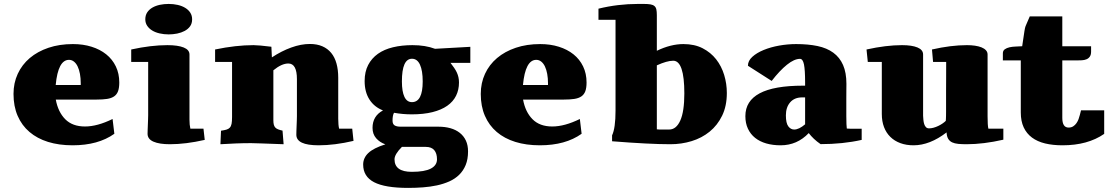

<svg xmlns="http://www.w3.org/2000/svg" viewBox="-20 -709 5509 951"><path d="M379.9 -288.1V-296.9Q379.9 -321.8 376 -343Q372.1 -364.3 364.7 -379.6Q357.4 -395 346.4 -403.8Q335.4 -412.6 321.8 -412.6Q267.6 -412.6 255.9 -288.1ZM400.9 -82.5Q461.9 -82.5 537.6 -119.6L546.4 -46.4Q466.3 10.7 339.4 10.7Q272 10.7 218 -6.1Q164.1 -22.9 126 -55.4Q87.9 -87.9 67.4 -135.3Q46.9 -182.6 46.9 -243.7Q46.9 -297.9 67.9 -343.3Q88.9 -388.7 127.4 -421.4Q166 -454.1 220.2 -472.4Q274.4 -490.7 341.3 -490.7Q391.6 -490.7 433.6 -477.5Q475.6 -464.4 506.1 -439.9Q536.6 -415.5 553.7 -380.1Q570.8 -344.7 570.8 -300.3Q570.8 -273.9 564.7 -257.3Q558.6 -240.7 544.9 -231.4Q531.2 -222.2 510 -219Q488.8 -215.8 458 -215.8H256.3Q267.6 -154.3 303.2 -118.4Q338.9 -82.5 400.9 -82.5Z M699.7 -613.3Q699.7 -633.3 709.2 -647.7Q718.8 -662.1 734.9 -671.4Q751 -680.7 771.7 -685.1Q792.5 -689.5 815.4 -689.5Q839.4 -689.5 860.6 -684.6Q881.8 -679.7 897.7 -669.9Q913.6 -660.2 922.6 -646Q931.6 -631.8 931.6 -613.3Q931.6 -592.8 921.4 -578.6Q911.1 -564.5 894.5 -555.7Q877.9 -546.9 857.2 -542.7Q836.4 -538.6 815.4 -538.6Q792 -538.6 770.8 -543.5Q749.5 -548.3 733.9 -557.9Q718.3 -567.4 709 -581.3Q699.7 -595.2 699.7 -613.3ZM629.9 -463.9Q728.5 -485.4 809.1 -485.4Q860.8 -485.4 889.6 -473.9Q918.5 -462.4 918.5 -439V-116.7Q918.5 -89.8 922.9 -71.8H987.8L994.1 -16.1Q899.9 5.4 821.3 5.4Q769.5 5.4 740.2 -7.3Q710.9 -20 710.9 -46.4Q710.9 -53.2 711.4 -65.7Q711.9 -78.1 712.4 -91.8Q712.9 -105.5 713.4 -118.2Q713.9 -130.9 713.9 -138.7V-402.3H629.9Z M1045.4 -463.9Q1148.4 -485.4 1235.8 -485.4Q1248.5 -485.4 1270.3 -483.4Q1292 -481.4 1324.2 -477.5L1326.7 -424.8Q1374 -456.1 1422.4 -473.6Q1470.7 -491.2 1515.1 -491.2Q1550.3 -491.2 1576.7 -479.7Q1603 -468.3 1620.6 -446.8Q1638.2 -425.3 1646.7 -394.3Q1655.3 -363.3 1655.3 -324.2V-121.1Q1655.3 -89.4 1659.7 -71.8H1724.6L1731 -11.2Q1637.7 10.7 1558.1 10.7Q1447.8 10.7 1447.8 -41.5Q1447.8 -48.3 1448.2 -60.8Q1448.7 -73.2 1449.2 -86.9Q1449.7 -100.6 1450.2 -113.3Q1450.7 -126 1450.7 -133.8V-316.9Q1450.7 -394.5 1408.2 -394.5Q1375 -394.5 1334 -360.8V-113.8Q1334 -100.1 1336.2 -91.6Q1338.4 -83 1343.5 -77.4Q1348.6 -71.8 1357.4 -68.4Q1366.2 -64.9 1379.4 -62L1384.8 5.4Q1317.4 2.9 1277.6 1.5Q1237.8 0 1223.6 0Q1185.1 0 1147.5 1.5Q1109.9 2.9 1071.8 5.4L1074.7 -61.5Q1090.8 -64 1101.3 -66.9Q1111.8 -69.8 1118.2 -76.7Q1124.5 -83.5 1127 -95.7Q1129.4 -107.9 1129.4 -129.4V-402.3H1045.4Z M2022.9 -485.4Q2086.9 -485.4 2134.8 -467.3L2309.6 -477.1V-397.5H2211.4Q2221.7 -384.3 2229.7 -372.6Q2237.8 -360.8 2242.9 -349.6Q2248 -338.4 2250.7 -326.4Q2253.4 -314.5 2253.4 -300.3Q2253.4 -264.2 2239 -234.9Q2224.6 -205.6 2195.3 -185.1Q2166 -164.6 2122.1 -153.6Q2078.1 -142.6 2019.5 -142.6Q1997.6 -142.6 1975.6 -144.5Q1953.6 -146.5 1931.6 -150.4Q1924.3 -137.7 1924.3 -111.3Q1924.3 -94.7 1934.3 -88.1Q1944.3 -81.5 1964.8 -81.5H2151.9Q2184.1 -81.5 2210.9 -74Q2237.8 -66.4 2257.3 -51Q2276.9 -35.6 2287.6 -12.7Q2298.3 10.3 2298.3 41Q2298.3 79.6 2286.6 108.2Q2274.9 136.7 2254.4 156.7Q2233.9 176.8 2205.6 189.5Q2177.2 202.1 2144.3 209.2Q2111.3 216.3 2075 219Q2038.6 221.7 2001.5 221.7Q1887.2 221.7 1833 193.6Q1778.8 165.5 1778.8 106Q1778.8 73.2 1804.4 48.8Q1830.1 24.4 1888.7 5.9Q1860.8 -3.9 1843 -24.4Q1825.2 -44.9 1825.2 -75.7Q1825.2 -134.3 1877 -162.1Q1834 -178.7 1810.1 -215.8Q1786.1 -252.9 1786.1 -307.6Q1786.1 -353.5 1803.5 -387Q1820.8 -420.4 1851.8 -442.4Q1882.8 -464.4 1926.5 -474.9Q1970.2 -485.4 2022.9 -485.4ZM1934.1 80.1Q1934.1 142.1 2019.5 142.1Q2083.5 142.1 2114 126Q2144.5 109.9 2144.5 80.1Q2144.5 50.8 2130.9 34.7Q2117.2 18.6 2089.4 18.6H1970.7Q1934.1 55.2 1934.1 80.1ZM2073.7 -305.7Q2073.7 -358.9 2060.3 -388.4Q2046.9 -418 2020.5 -418Q1970.7 -418 1970.7 -305.7Q1970.7 -255.4 1983.2 -229.2Q1995.6 -203.1 2020.5 -203.1Q2073.7 -203.1 2073.7 -305.7Z M2694.3 -288.1V-296.9Q2694.3 -321.8 2690.4 -343Q2686.5 -364.3 2679.2 -379.6Q2671.9 -395 2660.9 -403.8Q2649.9 -412.6 2636.2 -412.6Q2582 -412.6 2570.3 -288.1ZM2715.3 -82.5Q2776.4 -82.5 2852.1 -119.6L2860.8 -46.4Q2780.8 10.7 2653.8 10.7Q2586.4 10.7 2532.5 -6.1Q2478.5 -22.9 2440.4 -55.4Q2402.3 -87.9 2381.8 -135.3Q2361.3 -182.6 2361.3 -243.7Q2361.3 -297.9 2382.3 -343.3Q2403.3 -388.7 2441.9 -421.4Q2480.5 -454.1 2534.7 -472.4Q2588.9 -490.7 2655.8 -490.7Q2706.1 -490.7 2748 -477.5Q2790 -464.4 2820.6 -439.9Q2851.1 -415.5 2868.2 -380.1Q2885.3 -344.7 2885.3 -300.3Q2885.3 -273.9 2879.2 -257.3Q2873 -240.7 2859.4 -231.4Q2845.7 -222.2 2824.5 -219Q2803.2 -215.8 2772.5 -215.8H2570.8Q2582 -154.3 2617.7 -118.4Q2653.3 -82.5 2715.3 -82.5Z M3314.5 -408.2Q3283.7 -408.2 3233.4 -385.3V-68.4Q3240.2 -67.4 3246.6 -67.4Q3252.9 -67.4 3259.8 -67.4H3294.4Q3329.6 -67.4 3349.6 -112.1Q3369.6 -156.7 3369.6 -246.1Q3369.6 -408.2 3314.5 -408.2ZM3233.4 -457.5Q3302.2 -490.7 3365.2 -490.7Q3419.9 -490.7 3460.2 -470Q3500.5 -449.2 3527.1 -415.3Q3553.7 -381.3 3566.9 -337.9Q3580.1 -294.4 3580.1 -248.5Q3580.1 -184.1 3556.9 -136.2Q3533.7 -88.4 3494.9 -56.9Q3456.1 -25.4 3405.8 -10Q3355.5 5.4 3300.8 5.4Q3196.8 5.4 3011.7 -9.3V-38.6Q3028.8 -74.2 3028.8 -161.1V-610.8H2944.3V-666Q3040 -689.5 3139.6 -689.5H3168.9Q3189.5 -689.5 3201.9 -687.3Q3214.4 -685.1 3221.4 -679.2Q3228.5 -673.3 3231 -662.4Q3233.4 -651.4 3233.4 -633.8Z M3953.1 -226.6Q3915 -226.6 3893.8 -202.1Q3872.6 -177.7 3872.6 -137.7Q3872.6 -99.1 3884.5 -83.3Q3896.5 -67.4 3913.6 -67.4Q3937.5 -67.4 3967.8 -93.3V-226.6ZM4248 -16.1Q4154.8 4.9 4044.4 4.9Q4025.9 -7.8 4011.2 -21.7Q3996.6 -35.6 3985.8 -49.8Q3928.2 10.7 3846.7 10.7Q3807.6 10.7 3775.4 1.5Q3743.2 -7.8 3720.2 -26.1Q3697.3 -44.4 3684.6 -71.5Q3671.9 -98.6 3671.9 -133.8Q3671.9 -209 3742.7 -246.8Q3813.5 -284.7 3958 -284.7H3967.8V-301.3Q3967.8 -362.3 3962.2 -389.9Q3956.5 -417.5 3942.4 -417.5Q3914.1 -417.5 3877.9 -388.4Q3841.8 -359.4 3802.2 -308.1L3684.6 -383.3Q3684.6 -407.7 3706.3 -427.5Q3728 -447.3 3762.5 -461.4Q3796.9 -475.6 3839.4 -483.2Q3881.8 -490.7 3923.3 -490.7Q3982.9 -490.7 4029.3 -481Q4075.7 -471.2 4107.4 -448Q4139.2 -424.8 4155.8 -387Q4172.4 -349.1 4172.4 -293.5Q4172.4 -279.8 4172.1 -261.7Q4171.9 -243.7 4171.9 -220.2V-133.8Q4171.9 -109.9 4172.6 -94.5Q4173.3 -79.1 4174.3 -72.3Q4182.1 -71.8 4190.2 -71.5Q4198.2 -71.3 4207 -71.3H4248Z M4596.2 -463.9Q4690.4 -485.4 4769.5 -485.4Q4790.5 -485.4 4809.1 -482.7Q4827.6 -480 4841.6 -474.4Q4855.5 -468.8 4863.5 -460Q4871.6 -451.2 4871.6 -439V-132.8Q4871.6 -88.4 4875.5 -71.8H4949.7V-17.1Q4851.1 5.4 4767.6 5.4Q4744.6 5.4 4726.6 3.7Q4708.5 2 4696 -3.9Q4683.6 -9.8 4676.5 -21.5Q4669.4 -33.2 4668.5 -53.2Q4585.4 10.7 4504.9 10.7Q4468.8 10.7 4439.7 0Q4410.6 -10.7 4390.1 -30.8Q4369.6 -50.8 4358.6 -79.6Q4347.7 -108.4 4347.7 -144.5V-402.3H4278.3L4272 -463.9Q4369.1 -485.4 4447.8 -485.4Q4496.6 -485.4 4524.4 -473.9Q4552.2 -462.4 4552.2 -439V-135.7Q4552.7 -126 4553.7 -115Q4554.7 -104 4557.6 -94.7Q4560.5 -85.4 4566.2 -79.3Q4571.8 -73.2 4582 -73.2Q4592.3 -73.2 4604 -76.4Q4615.7 -79.6 4627 -85Q4638.2 -90.3 4647.9 -96.9Q4657.7 -103.5 4664.6 -110.4Q4665 -115.2 4665.3 -121.1Q4665.5 -127 4665.8 -135.3Q4666 -143.6 4666 -155.5Q4666 -167.5 4666 -184.1Q4666 -186 4666 -189.2Q4666 -192.4 4666 -200Q4666 -207.5 4666 -221.2Q4666 -234.9 4666 -258.5Q4666 -282.2 4666.3 -317.1Q4666.5 -352.1 4666.5 -402.3H4601.6Z M5242.7 10.7Q5194.8 10.7 5156.5 1.5Q5118.2 -7.8 5091.6 -27.6Q5064.9 -47.4 5050.5 -78.1Q5036.1 -108.9 5036.1 -151.9V-409.7H4947.3V-444.8Q4947.3 -458 4956.8 -464.8Q4966.3 -471.7 4980.7 -474.9Q4995.1 -478 5012 -478.5Q5028.8 -479 5043 -480L5054.2 -555.2Q5055.2 -562 5056.9 -569.8Q5058.6 -577.6 5062.5 -585.9L5080.6 -627.9H5241.7V-480H5384.3V-453.6Q5384.3 -437.5 5377.9 -428.5Q5371.6 -419.4 5361.3 -415.3Q5351.1 -411.1 5338.1 -410.4Q5325.2 -409.7 5311.5 -409.7H5241.7V-125Q5241.7 -77.1 5272.9 -77.1Q5286.1 -77.1 5295.7 -83.3Q5305.2 -89.4 5311.8 -98.9Q5318.4 -108.4 5322.3 -119.1Q5326.2 -129.9 5328.6 -139.6L5334.5 -162.6H5449.2V-45.9Q5367.7 10.7 5242.7 10.7Z"/></svg>

Font: Tienne Black
Style: Regular
Weight: 900
Designer: vernon adams
Foundry: vernon adams
Version: Version 001.001